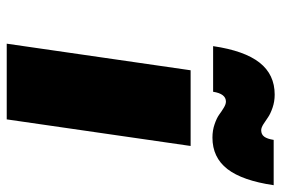

<svg xmlns="http://www.w3.org/2000/svg" viewBox="-153 -684 837 571"><g transform="rotate(90 265.5 -398.5)"><path d="M109.9 0 189 -546.9H414.1L335 0ZM117.2 -613.8Q130.9 -707 166.3 -752Q201.7 -796.9 261.2 -796.9Q282.2 -796.9 300.5 -790.5Q318.8 -784.2 329.1 -776.9Q339.4 -769.5 349.6 -763.2Q359.9 -756.8 367.2 -756.8Q379.9 -756.8 386.5 -765.9Q393.1 -774.9 396 -793.9H530.8Q517.1 -700.7 482.7 -656.2Q448.2 -611.8 389.2 -611.8Q367.7 -611.8 349.4 -618.2Q331.1 -624.5 321 -631.8Q311 -639.2 300.5 -645.5Q290 -651.9 282.2 -651.9Q258.8 -651.9 252.9 -613.8Z"/></g></svg>

Font: Trueno Black
Style: Italic
Weight: 900
Designer: Julieta Ulanovsky
Foundry: Julieta Ulanovsky
Version: Version 3.001b | FøM Fix